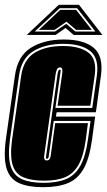

<svg xmlns="http://www.w3.org/2000/svg" viewBox="-27 -765 445 797"><path d="M152 12Q91 12 53 -4.5Q15 -21 1 -63.5Q-13 -106 -3 -184L35 -451Q46 -532 101 -566.5Q156 -601 238 -601Q320 -601 361.5 -567Q403 -533 392 -451L371 -299H208L205 -281H368L355 -185Q344 -106 319.5 -63.5Q295 -21 254 -4.5Q213 12 152 12ZM154 -6Q209 -6 246 -21Q283 -36 305.5 -75Q328 -114 338 -185L349 -263H196L175 -114Q173 -106 168 -106Q162 -106 164 -114L212 -458Q215 -476 221 -476Q225 -476 225 -472.5Q225 -469 223 -458L203 -317H356L375 -451Q385 -523 347.5 -553Q310 -583 236 -583Q162 -583 112 -553Q62 -523 52 -451L14 -184Q5 -114 17.5 -75Q30 -36 64.5 -21Q99 -6 154 -6ZM156 -15Q103 -15 70 -29Q37 -43 25.5 -80Q14 -117 23 -184L61 -451Q71 -518 117 -546Q163 -574 234 -574Q304 -574 340 -546.5Q376 -519 366 -451L348 -326H212L231 -458Q233 -469 231.5 -477Q230 -485 222 -485Q213 -485 209.5 -477Q206 -469 204 -458L156 -115Q155 -110 157.5 -104.5Q160 -99 167 -99Q175 -99 178.5 -104.5Q182 -110 183 -115L202 -254H338L329 -185Q320 -118 299 -81Q278 -44 243.5 -29.5Q209 -15 156 -15ZM84 -620 217 -745H301L398 -620H279L245 -649L204 -620ZM117 -634H201L248 -666L286 -634H369L293 -731H221ZM134 -641 223 -724H289L354 -641H289L249 -675L200 -641Z"/></svg>

Font: Alumni Sans Collegiate One
Style: Italic
Weight: 400
Italic angle: -8°
Designer: Robert E. Leuschke
Foundry: Robert E. Leuschke
Version: Version 1.100